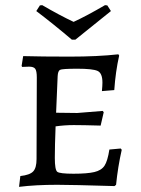

<svg xmlns="http://www.w3.org/2000/svg" viewBox="-20 -718 548 746"><path d="M198 -280 204 -422C204.7 -435.3 207.7 -443.5 213 -446.5C218.3 -449.5 240.8 -451 280.5 -451C320.2 -451 346.3 -448.2 359 -442.5C371.7 -436.8 378 -421.7 378 -397C378 -389.7 377.3 -378.7 376 -364L424 -368C427.3 -416 433.7 -460.7 443 -502L440 -507C386.7 -501 323.5 -498 250.5 -498C177.5 -498 117.3 -498.7 70 -500L64 -462L66 -458L93 -459C105 -459 113 -456.2 117 -450.5C121 -444.8 123 -433.7 123 -417L122 -100C122 -77.3 117.7 -61.3 109 -52C100.3 -42.7 83.7 -36.7 59 -34L54 8C96.7 2.7 146 0 202 0C240 0 314.3 1.7 425 5L431 0C435.7 -46.7 443 -92 453 -136L449 -141L405 -137C400.3 -107 394 -86 386 -74C378 -62 364.8 -53.8 346.5 -49.5C328.2 -45.2 301.2 -43 265.5 -43C229.8 -43 208.8 -45.5 202.5 -50.5C196.2 -55.5 193 -73.5 193 -104.5C193 -135.5 194 -176.3 196 -227C219.3 -230.3 242.8 -232 266.5 -232C290.2 -232 325 -231.3 371 -230L383 -282L379 -287L280 -279ZM397 -697 388 -698C341.3 -670.7 300.7 -649 266 -633C229.3 -650.3 188.7 -672 144 -698L135 -697L121 -675C164.3 -642.3 210.3 -605.3 259 -564H273L411 -675Z"/></svg>

Font: Alegreya SC
Style: Regular
Weight: 400
Designer: Juan Pablo del Peral
Foundry: Juan Pablo del Peral
Version: Version 1.003